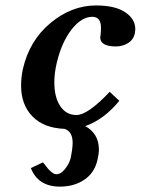

<svg xmlns="http://www.w3.org/2000/svg" viewBox="-20 -465 521 711"><path d="M94.2 157.2 139.2 136.2Q152.3 153.3 158.2 160.2Q164.1 167 172.6 173.6Q181.2 180.2 189 180.2Q205.1 180.2 220.5 161.1Q235.8 142.1 241.2 122.1Q249 85 249 64Q249 22 219.2 12.2Q142.1 9.3 100.1 -33.9Q58.1 -77.1 58.1 -147.9Q58.1 -178.7 64.9 -210Q88.9 -314.9 167 -379.9Q245.1 -444.8 335.9 -444.8Q405.8 -444.8 443.4 -419.9Q481 -395 481 -356.9Q481 -352.1 479 -339.8Q474.1 -317.9 454.1 -305.4Q434.1 -293 409.2 -293Q351.1 -293 351.1 -327.1Q351.1 -330.1 352.1 -331.1Q354 -351.1 354 -361.8Q354 -402.8 321.8 -402.8Q281.7 -402.8 244.9 -355.5Q208 -308.1 189.9 -231Q181.2 -193.8 181.2 -160.2Q181.2 -105 203.1 -72Q225.1 -39.1 263.2 -39.1Q305.2 -39.1 386.2 -125L421.9 -91.8Q365.7 -22.9 295.9 2Q345.7 29.8 346.2 87.9Q346.2 105 340.8 127.9Q329.6 175.8 291.7 200.9Q253.9 226.1 202.1 226.1Q121.1 226.1 94.2 157.2Z"/></svg>

Font: Linux Libertine O
Style: Semibold Italic
Weight: 600
Italic angle: -11.5°
Designer: Philipp H. Poll
Foundry: Philipp H. Poll
Version: Version 5.1.2